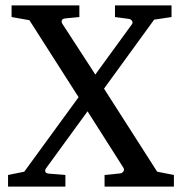

<svg xmlns="http://www.w3.org/2000/svg" viewBox="-20 -691 674 711"><path d="M367.2 0V-43L424.8 -48.8Q432.6 -49.8 437 -56.2Q441.4 -62.5 437 -69.8L304.2 -278.8L149.9 -66.9Q146 -61.5 147.9 -55.2Q149.9 -48.8 162.1 -47.9L222.2 -43V0H9.8V-43L69.8 -55.2L271 -331.1L88.9 -616.2L22.9 -627.9V-670.9H273.9V-627.9L223.1 -623Q210.9 -622.1 209 -615.5Q207 -608.9 210.9 -603L333 -415L467.8 -600.1Q473.1 -607.4 468.8 -613.8Q464.4 -620.1 457 -621.1L405.8 -627.9V-670.9H615.2V-627.9L550.8 -618.2L365.2 -362.8L562 -55.2L624 -43V0Z"/></svg>

Font: Charis SIL Eur
Style: Regular
Weight: 400
Foundry: SIL International
Version: Version 5.000